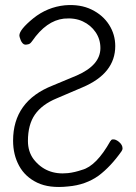

<svg xmlns="http://www.w3.org/2000/svg" viewBox="-20 -729 540 763"><path d="M250 12Q176 20 128 -3Q80 -26 56 -70Q32 -114 32 -170Q32 -327 189 -389L285 -429Q379 -470 379 -538Q379 -573 360 -601Q341 -629 309 -644Q277 -659 234 -655Q164 -647 108 -566Q103 -559 99 -556Q95 -553 87 -552Q77 -550 71 -556Q64 -563 61 -573Q57 -583 57 -588Q57 -611 112 -656Q168 -701 238 -708Q299 -713 344 -691Q389 -669 413.5 -630.5Q438 -592 438 -546Q438 -437 308 -382L205 -338Q147 -314 119 -274Q91 -234 91 -169Q91 -127 113 -97Q163 -32 250 -41Q277 -44 306 -54Q363 -69 419 -169H420Q422 -175 429 -175Q440 -176 453.5 -164.5Q467 -153 467 -139Q467 -134 463 -128Q420 -67 372 -31Q347 -13 316.5 -2Q286 9 250 12ZM463 -128Z"/></svg>

Font: LXGW WenKai Mono TC Light
Style: Regular
Weight: 300
Designer: LXGW / Fontworks Inc.
Foundry: LXGW / Fontworks Inc.
Version: Version 1.330